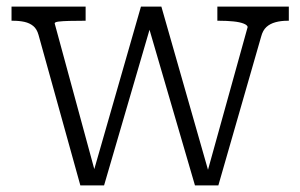

<svg xmlns="http://www.w3.org/2000/svg" viewBox="-20 -557 912 583"><path d="M442 -494H426L572 6H643L773 -446Q778 -465 789 -475Q800 -485 816.5 -489.5Q833 -494 853 -494H857V-537H640V-494H645Q669 -494 688.5 -492Q708 -490 719.5 -485.5Q731 -481 732 -475L607 -25L618 -19L470 -537H408L261 -25L273 -19L146 -486Q146 -490 158 -491.5Q170 -493 190.5 -493.5Q211 -494 235 -494H240V-537H15V-494H19Q39 -494 54.5 -490.5Q70 -487 81 -478Q92 -469 97 -451L224 6H296Z"/></svg>

Font: Roboto Serif ExtraLight
Style: Regular
Weight: 250
Version: Version 1.007